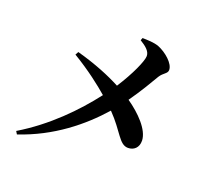

<svg xmlns="http://www.w3.org/2000/svg" viewBox="-131 -937 1261 1137"><g transform="rotate(20 500.0 -368.5)"><path d="M577 -748C611 -727 643 -704 643 -672C643 -641 601 -546 537 -447C467 -484 374 -523 254 -556L243 -536C349 -472 426 -411 478 -366C379 -237 241 -95 68 9L79 27C286 -42 442 -169 554 -296C650 -198 667 -123 724 -123C760 -123 789 -147 788 -192C786 -260 708 -338 630 -392C682 -465 728 -544 749 -580C769 -612 796 -616 796 -640C796 -681 737 -731 687 -751C655 -763 615 -763 583 -764Z"/></g></svg>

Font: Noto Serif CJK JP
Style: Bold
Weight: 700
Designer: Ryoko NISHIZUKA 西塚涼子 (kana & ideographs); Frank Grießhammer (Latin, Greek & Cyrillic); Wenlong ZHANG 张文龙 (bopomofo); San
Foundry: Adobe Systems Incorporated
Version: Version 1.000;PS 1;hotconv 16.6.53;makeotf.lib2.5.65590